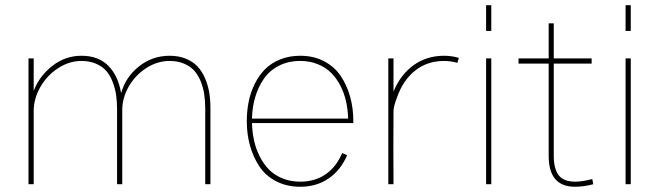

<svg xmlns="http://www.w3.org/2000/svg" viewBox="-20 -710 2536 740"><path d="M791 -293V0H771V-293Q771 -321.8 767.1 -346.9Q763.2 -372.1 753.7 -396.2Q744.1 -420.4 729 -437.3Q713.9 -454.1 689.5 -464.6Q665 -475.1 633.8 -475.1Q585.9 -475.1 543.2 -447.3Q500.5 -419.4 475.8 -375.7Q451.2 -332 451.2 -286.1V0H431.2V-289.1Q431.2 -318.4 427.5 -343.8Q423.8 -369.1 414.3 -394Q404.8 -418.9 389.9 -436.3Q375 -453.6 350.3 -464.4Q325.7 -475.1 293.9 -475.1Q246.6 -475.1 203.6 -447Q160.6 -418.9 135.3 -374.3Q109.9 -329.6 109.9 -282.2V0H89.8V-484.9H109.9V-359.9Q131.3 -416.5 181.4 -455.8Q231.4 -495.1 293.9 -495.1Q359.4 -495.1 397.5 -456.5Q435.5 -418 446.8 -351.1Q464.4 -413.6 515.9 -454.3Q567.4 -495.1 633.8 -495.1Q668.5 -495.1 696 -483.9Q723.6 -472.7 741.2 -453.9Q758.8 -435.1 770.3 -408.4Q781.7 -381.8 786.4 -353.5Q791 -325.2 791 -293Z M1341.8 -243.2V-235.8H951.2Q952.1 -200.7 959.2 -168.5Q966.3 -136.2 981 -107.2Q995.6 -78.1 1016.6 -56.6Q1037.6 -35.2 1068.6 -22.5Q1099.6 -9.8 1137.2 -9.8Q1193.8 -9.8 1235.1 -38.3Q1276.4 -66.9 1298.8 -120.1L1317.9 -111.8Q1293 -53.7 1246.3 -22Q1199.7 9.8 1137.2 9.8Q1085 9.8 1044.2 -11.5Q1003.4 -32.7 979.5 -68.8Q955.6 -105 943.4 -149.2Q931.2 -193.4 931.2 -243.2Q931.2 -282.2 938.5 -318.4Q945.8 -354.5 961.9 -387Q978 -419.4 1001.7 -443.4Q1025.4 -467.3 1060.3 -481.2Q1095.2 -495.1 1137.2 -495.1Q1189 -495.1 1229.2 -473.9Q1269.5 -452.6 1293.5 -416.7Q1317.4 -380.9 1329.6 -336.7Q1341.8 -292.5 1341.8 -243.2ZM951.2 -252.9H1321.8Q1320.8 -287.6 1313.7 -319.3Q1306.6 -351.1 1292 -379.6Q1277.3 -408.2 1256.3 -429.2Q1235.4 -450.2 1204.8 -462.6Q1174.3 -475.1 1137.2 -475.1Q1090.8 -475.1 1054.7 -456.5Q1018.6 -438 996.8 -406.2Q975.1 -374.5 963.6 -335.7Q952.1 -296.9 951.2 -252.9Z M1496.6 -484.9V-356.9Q1522.9 -421.4 1573.5 -458.3Q1624 -495.1 1691.9 -495.1Q1721.7 -495.1 1748.5 -486.8L1742.7 -467.8Q1716.8 -475.1 1691.9 -475.1Q1626.5 -475.1 1579.8 -437.7Q1533.2 -400.4 1510.7 -335.9Q1496.6 -299.3 1496.6 -282.2Q1496.1 -282.2 1496.1 -141.1L1496.6 0H1476.6V-484.9Z M1873.5 -689.9V-590.8H1853.5V-689.9ZM1873.5 -484.9V0H1853.5V-484.9Z M2262.7 -20 2266.6 0Q2230 9.8 2196.3 9.8Q2094.7 9.8 2094.7 -108.9V-464.8H1978.5V-484.9H2094.7V-620.1H2114.3V-484.9H2260.3V-464.8H2114.3V-108.9Q2114.3 -60.5 2132.8 -35.2Q2151.4 -9.8 2197.3 -9.8Q2224.1 -9.8 2262.7 -20Z M2411.1 -689.9V-590.8H2391.1V-689.9ZM2411.1 -484.9V0H2391.1V-484.9Z"/></svg>

Font: Genome Thin
Style: Regular
Weight: 250
Designer: Alfredo Marco Pradil
Version: Version 1.001